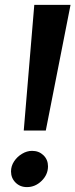

<svg xmlns="http://www.w3.org/2000/svg" viewBox="-20 -752 308 784"><path d="M120 -732H268L167 -219H77ZM176 -73Q176 -39 150 -13.5Q124 12 90 12Q62 12 43.5 -6.5Q25 -25 25 -52Q25 -74 37.5 -93Q50 -112 70 -124Q90 -136 111 -136Q139 -136 157.5 -118Q176 -100 176 -73Z"/></svg>

Font: Rosario
Style: Bold Italic
Weight: 700
Italic angle: -8.05°
Designer: Hector Gatti
Foundry: Omnibus Type
Version: Version 1.101; ttfautohint (v1.8.1.43-b0c9)